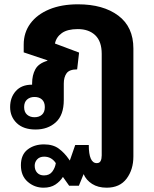

<svg xmlns="http://www.w3.org/2000/svg" viewBox="-20 -592 713 891"><path d="M182 279Q140 279 108.5 251.5Q77 224 77 175Q77 126 108 102Q139 78 184 78Q226 78 252.5 97.5Q279 117 299 146L304 153L329 81H392Q392 165 429 165Q442 165 447 155Q452 145 452 129V-342Q452 -400 422 -428.5Q392 -457 341 -457Q293 -457 267 -438.5Q241 -420 235 -390L347 -348L338 -270Q302 -270 289 -252Q276 -234 276 -204V-128Q276 -58 239 -24.5Q202 9 145 9Q89 9 58 -20.5Q27 -50 27 -95Q27 -140 53.5 -169.5Q80 -199 128 -199H129V-205Q129 -243 144 -270.5Q159 -298 200 -310V-312L90 -349V-385Q90 -441 121 -483Q152 -525 208.5 -548.5Q265 -572 342 -572Q459 -572 529 -519.5Q599 -467 599 -367V134Q599 195 567.5 237Q536 279 475 279Q435 279 407.5 261.5Q380 244 368 216L346 270H301L272 229Q259 250 237 264.5Q215 279 182 279ZM140 -48Q162 -48 175 -60Q188 -72 188 -95Q188 -118 175 -130Q162 -142 140 -142Q119 -142 105.5 -130Q92 -118 92 -95Q92 -72 105.5 -60Q119 -48 140 -48ZM184 222Q210 222 223 204Q236 186 239 165Q219 135 185 135Q164 135 152.5 147.5Q141 160 141 177Q141 197 152.5 209.5Q164 222 184 222Z"/></svg>

Font: Noto Sans Thai Looped
Style: Bold
Weight: 700
Designer: Sasikarn Vongin, Ben Mitchell
Foundry: The Fontpad Ltd
Version: Version 1.001; ttfautohint (v1.8.4.7-5d5b)